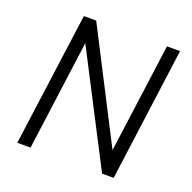

<svg xmlns="http://www.w3.org/2000/svg" viewBox="-127 -851 981 979"><g transform="rotate(20 363.0 -361.5)"><path d="M616 -723 536 -131 232 -723H165L67 0H139L219 -596L527 0H590L687 -723Z"/></g></svg>

Font: United Sans Light
Style: Italic
Weight: 300
Italic angle: -8°
Designer: Pablo Impallari, Rodrigo Fuenzalida (Modified by Dan O. Williams)
Version: Version 1.000;PS 001.000;hotconv 1.0.88;makeotf.lib2.5.64775